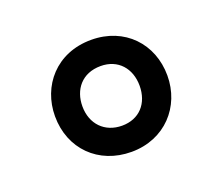

<svg xmlns="http://www.w3.org/2000/svg" viewBox="-61 -643 518 448"><g transform="rotate(-20 198.0 -419.0)"><path d="M199 -280C282 -280 338 -342 338 -419C338 -498 282 -558 199 -558C112 -558 59 -494 59 -419C59 -338 117 -280 199 -280ZM199 -345C156 -345 127 -375 127 -419C127 -460 152 -493 199 -493C242 -493 269 -462 269 -419C269 -375 242 -345 199 -345Z"/></g></svg>

Font: Noto Sans Devanagari UI SemiCondensed
Style: Regular
Weight: 400
Width: 4
Designer: Jelle Bosma - Monotype Design Team
Foundry: Monotype Imaging Inc.
Version: Version 2.004